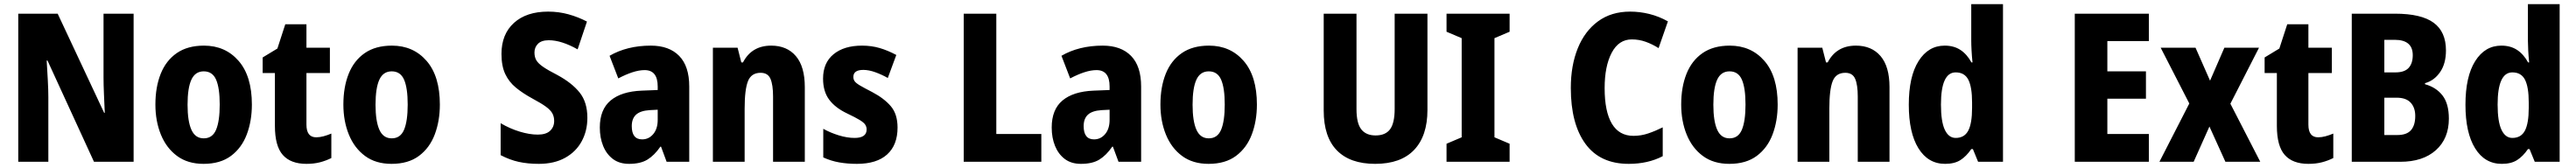

<svg xmlns="http://www.w3.org/2000/svg" viewBox="-20 -780 12415 810"><path d="M624 0H433L209 -488H205Q208 -438 210.5 -392Q213 -346 213 -311V0H68V-714H258L482 -236H485Q483 -282 481 -327Q479 -372 479 -406V-714H624Z M1194 -276Q1194 -197 1169.5 -132Q1145 -67 1093.5 -28.5Q1042 10 961 10Q885 10 833.5 -28Q782 -66 755.5 -131Q729 -196 729 -276Q729 -360 754.5 -424Q780 -488 832 -524Q884 -560 963 -560Q1066 -560 1130 -486.5Q1194 -413 1194 -276ZM884 -275Q884 -196 902.5 -154.5Q921 -113 962 -113Q1004 -113 1021.5 -154.5Q1039 -196 1039 -276Q1039 -356 1021.5 -396Q1004 -436 962 -436Q921 -436 902.5 -396Q884 -356 884 -275Z M1504 -118Q1521 -118 1539.5 -123Q1558 -128 1577 -136V-18Q1551 -5 1522 2.5Q1493 10 1457 10Q1381 10 1343 -33Q1305 -76 1305 -173V-428H1246V-503L1317 -546L1355 -663H1457V-550H1570V-428H1457V-179Q1457 -118 1504 -118Z M2100 -276Q2100 -197 2075.5 -132Q2051 -67 1999.5 -28.5Q1948 10 1867 10Q1791 10 1739.5 -28Q1688 -66 1661.5 -131Q1635 -196 1635 -276Q1635 -360 1660.5 -424Q1686 -488 1738 -524Q1790 -560 1869 -560Q1972 -560 2036 -486.5Q2100 -413 2100 -276ZM1790 -275Q1790 -196 1808.5 -154.5Q1827 -113 1868 -113Q1910 -113 1927.5 -154.5Q1945 -196 1945 -276Q1945 -356 1927.5 -396Q1910 -436 1868 -436Q1827 -436 1808.5 -396Q1790 -356 1790 -275Z M2811 -212Q2811 -149 2783.5 -98.5Q2756 -48 2703.5 -19Q2651 10 2577 10Q2524 10 2480.5 0.5Q2437 -9 2393 -32V-186Q2437 -160 2484.5 -145.5Q2532 -131 2572 -131Q2612 -131 2631.5 -149.5Q2651 -168 2651 -197Q2651 -217 2642.5 -233Q2634 -249 2611.5 -265.5Q2589 -282 2546 -305Q2500 -330 2466.5 -357.5Q2433 -385 2415 -423.5Q2397 -462 2397 -520Q2397 -615 2457 -669.5Q2517 -724 2622 -724Q2673 -724 2720 -711Q2767 -698 2809 -676L2764 -542Q2686 -586 2625 -586Q2590 -586 2573 -569Q2556 -552 2556 -527Q2556 -505 2565 -489.5Q2574 -474 2598 -457.5Q2622 -441 2667 -418Q2737 -380 2774 -333.5Q2811 -287 2811 -212Z M3117 -560Q3205 -560 3253.5 -510.5Q3302 -461 3302 -363V0H3193L3166 -73H3163Q3134 -31 3100.5 -10.5Q3067 10 3012 10Q2965 10 2934 -13.5Q2903 -37 2887 -76.5Q2871 -116 2871 -165Q2871 -252 2923 -295.5Q2975 -339 3073 -343L3150 -346V-363Q3150 -442 3087 -442Q3060 -442 3028 -431.5Q2996 -421 2960 -402L2918 -511Q2959 -535 3009 -547.5Q3059 -560 3117 -560ZM3111 -249Q3066 -246 3045.5 -227Q3025 -208 3025 -172Q3025 -108 3075 -108Q3107 -108 3128.5 -133.5Q3150 -159 3150 -202V-251Z M3697 -560Q3773 -560 3816 -509.5Q3859 -459 3859 -360V0H3706V-315Q3706 -371 3693.5 -400Q3681 -429 3646 -429Q3601 -429 3585 -388.5Q3569 -348 3569 -256V0H3416V-550H3535L3553 -479H3561Q3603 -560 3697 -560Z M4306 -165Q4306 -81 4256 -35.5Q4206 10 4110 10Q4065 10 4025 3Q3985 -4 3948 -21V-159Q3982 -140 4022.5 -127.5Q4063 -115 4099 -115Q4157 -115 4157 -156Q4157 -168 4150.5 -178.5Q4144 -189 4123.5 -201.5Q4103 -214 4063 -233Q4006 -260 3976.5 -299.5Q3947 -339 3947 -401Q3947 -477 3997.5 -518.5Q4048 -560 4135 -560Q4180 -560 4219.5 -548.5Q4259 -537 4300 -515L4259 -404Q4231 -420 4199.5 -431.5Q4168 -443 4141 -443Q4093 -443 4093 -409Q4093 -397 4099.5 -388Q4106 -379 4125.5 -367.5Q4145 -356 4184 -336Q4241 -306 4273.5 -268Q4306 -230 4306 -165Z M4625 0V-714H4782V-134H4999V0Z M5295 -560Q5383 -560 5431.5 -510.5Q5480 -461 5480 -363V0H5371L5344 -73H5341Q5312 -31 5278.5 -10.5Q5245 10 5190 10Q5143 10 5112 -13.5Q5081 -37 5065 -76.5Q5049 -116 5049 -165Q5049 -252 5101 -295.5Q5153 -339 5251 -343L5328 -346V-363Q5328 -442 5265 -442Q5238 -442 5206 -431.5Q5174 -421 5138 -402L5096 -511Q5137 -535 5187 -547.5Q5237 -560 5295 -560ZM5289 -249Q5244 -246 5223.5 -227Q5203 -208 5203 -172Q5203 -108 5253 -108Q5285 -108 5306.5 -133.5Q5328 -159 5328 -202V-251Z M6038 -276Q6038 -197 6013.5 -132Q5989 -67 5937.5 -28.5Q5886 10 5805 10Q5729 10 5677.5 -28Q5626 -66 5599.5 -131Q5573 -196 5573 -276Q5573 -360 5598.5 -424Q5624 -488 5676 -524Q5728 -560 5807 -560Q5910 -560 5974 -486.5Q6038 -413 6038 -276ZM5728 -275Q5728 -196 5746.5 -154.5Q5765 -113 5806 -113Q5848 -113 5865.5 -154.5Q5883 -196 5883 -276Q5883 -356 5865.5 -396Q5848 -436 5806 -436Q5765 -436 5746.5 -396Q5728 -356 5728 -275Z M6860 -250Q6860 -125 6796 -57.5Q6732 10 6608 10Q6487 10 6423.5 -55Q6360 -120 6360 -247V-714H6518V-254Q6518 -186 6541 -156.5Q6564 -127 6610 -127Q6658 -127 6680 -157Q6702 -187 6702 -255V-714H6860Z M7256 0H6952V-87L7025 -118V-596L6952 -627V-714H7256V-627L7183 -596V-118L7256 -87Z M7845 -590Q7782 -590 7748 -525.5Q7714 -461 7714 -355Q7714 -242 7749 -183.5Q7784 -125 7853 -125Q7890 -125 7925 -137Q7960 -149 7994 -166V-27Q7923 10 7830 10Q7692 10 7621.5 -86.5Q7551 -183 7551 -356Q7551 -464 7584.5 -547Q7618 -630 7682 -677Q7746 -724 7837 -724Q7884 -724 7930 -712.5Q7976 -701 8019 -677L7974 -548Q7944 -567 7912 -578.5Q7880 -590 7845 -590Z M8548 -276Q8548 -197 8523.5 -132Q8499 -67 8447.5 -28.5Q8396 10 8315 10Q8239 10 8187.5 -28Q8136 -66 8109.5 -131Q8083 -196 8083 -276Q8083 -360 8108.5 -424Q8134 -488 8186 -524Q8238 -560 8317 -560Q8420 -560 8484 -486.5Q8548 -413 8548 -276ZM8238 -275Q8238 -196 8256.5 -154.5Q8275 -113 8316 -113Q8358 -113 8375.5 -154.5Q8393 -196 8393 -276Q8393 -356 8375.5 -396Q8358 -436 8316 -436Q8275 -436 8256.5 -396Q8238 -356 8238 -275Z M8925 -560Q9001 -560 9044 -509.5Q9087 -459 9087 -360V0H8934V-315Q8934 -371 8921.5 -400Q8909 -429 8874 -429Q8829 -429 8813 -388.5Q8797 -348 8797 -256V0H8644V-550H8763L8781 -479H8789Q8831 -560 8925 -560Z M9355 10Q9273 10 9226.5 -65Q9180 -140 9180 -275Q9180 -411 9227 -485.5Q9274 -560 9353 -560Q9397 -560 9428.5 -539.5Q9460 -519 9482 -479H9487Q9484 -509 9482.5 -536.5Q9481 -564 9481 -584V-760H9634V0H9514L9489 -61H9481Q9457 -26 9428.5 -8Q9400 10 9355 10ZM9406 -115Q9448 -115 9466.5 -150Q9485 -185 9485 -260V-286Q9485 -360 9467 -395.5Q9449 -431 9406 -431Q9335 -431 9335 -276Q9335 -194 9353.5 -154.5Q9372 -115 9406 -115Z M10337 0H9980V-714H10337V-582H10137V-436H10323V-304H10137V-134H10337Z M10532 -281 10394 -550H10562L10632 -391L10701 -550H10868L10730 -280L10874 0H10706L10629 -170L10553 0H10388Z M11153 -118Q11170 -118 11188.5 -123Q11207 -128 11226 -136V-18Q11200 -5 11171 2.5Q11142 10 11106 10Q11030 10 10992 -33Q10954 -76 10954 -173V-428H10895V-503L10966 -546L11004 -663H11106V-550H11219V-428H11106V-179Q11106 -118 11153 -118Z M11524 -714Q11650 -714 11709.5 -670.5Q11769 -627 11769 -537Q11769 -473 11740.5 -432Q11712 -391 11668 -379V-374Q11722 -359 11752.5 -319.5Q11783 -280 11783 -208Q11783 -112 11720.5 -56Q11658 0 11549 0H11315V-714ZM11526 -431Q11569 -431 11589 -452.5Q11609 -474 11609 -514Q11609 -588 11522 -588H11472V-431ZM11472 -309V-129H11535Q11580 -129 11600.5 -152.5Q11621 -176 11621 -221Q11621 -261 11599 -285Q11577 -309 11531 -309Z M12038 10Q11956 10 11909.5 -65Q11863 -140 11863 -275Q11863 -411 11910 -485.5Q11957 -560 12036 -560Q12080 -560 12111.5 -539.5Q12143 -519 12165 -479H12170Q12167 -509 12165.5 -536.5Q12164 -564 12164 -584V-760H12317V0H12197L12172 -61H12164Q12140 -26 12111.5 -8Q12083 10 12038 10ZM12089 -115Q12131 -115 12149.5 -150Q12168 -185 12168 -260V-286Q12168 -360 12150 -395.5Q12132 -431 12089 -431Q12018 -431 12018 -276Q12018 -194 12036.5 -154.5Q12055 -115 12089 -115Z"/></svg>

Font: Noto Sans Lao UI Cond ExtBd
Style: Regular
Weight: 800
Width: 3
Designer: Monotype Design Team
Foundry: Monotype Imaging Inc.
Version: Version 2.000; ttfautohint (v1.8.4.7-5d5b)